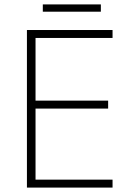

<svg xmlns="http://www.w3.org/2000/svg" viewBox="-20 -850 591 870"><path d="M437 -830H174V-797H437ZM490 0V-36H141V-358H470V-394H141V-678H490V-714H102V0Z"/></svg>

Font: Noto Sans Sinhala ExtraLight
Style: Regular
Weight: 200
Designer: Jelle Bosma - Monotype Design Team
Foundry: Monotype Imaging Inc.
Version: Version 2.006